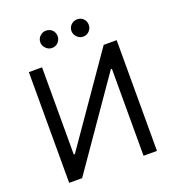

<svg xmlns="http://www.w3.org/2000/svg" viewBox="-162 -1058 1078 1185"><g transform="rotate(-20 376.5 -466.0)"><path d="M274.1 -818.2Q251.8 -818.2 234.6 -835.4Q217.3 -852.6 217.3 -875Q217.3 -899.5 234.6 -915.7Q251.8 -931.8 274.1 -931.8Q298.7 -931.8 314.8 -915.7Q331 -899.5 331 -875Q331 -852.6 314.8 -835.4Q298.7 -818.2 274.1 -818.2ZM478.7 -818.2Q456.3 -818.2 439.1 -835.4Q421.9 -852.6 421.9 -875Q421.9 -899.5 439.1 -915.7Q456.3 -931.8 478.7 -931.8Q503.2 -931.8 519.4 -915.7Q535.5 -899.5 535.5 -875Q535.5 -852.6 519.4 -835.4Q503.2 -818.2 478.7 -818.2ZM664.8 0H576.7V-571H569.6L173.3 0H88.1V-727.3H174.7V-154.8H181.8L579.5 -727.3H664.8Z"/></g></svg>

Font: Linik Sans
Style: Regular
Weight: 400
Designer: Rasmus Andersson (font), Marc Monis (original base), Kil Hyung-jin (Pretendard portions), Cristiano Sobral (main changes
Foundry: rsms
Version: Version 3.018;May 31, 2022;FontCreator 14.0.0.2814 64-bit; t